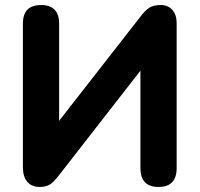

<svg xmlns="http://www.w3.org/2000/svg" viewBox="-20 -734 793 763"><path d="M137 9Q106 9 88.5 -11.5Q71 -32 71 -69V-640Q71 -714 143 -714Q215 -714 215 -640V-254L539 -669Q558 -694 574.5 -704Q591 -714 619 -714Q648 -714 665 -694.5Q682 -675 682 -643V-66Q682 9 610 9Q538 9 538 -66V-453L214 -37Q194 -11 178.5 -1Q163 9 137 9Z"/></svg>

Font: Nunito ExtraBold
Style: Regular
Weight: 800
Designer: Vernon Adams
Foundry: Vernon Adams
Version: Version 3.602